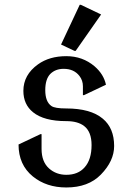

<svg xmlns="http://www.w3.org/2000/svg" viewBox="-20 -785 562 814"><path d="M58.6 -172.4 151.4 -216.3H156.2V-153.8Q156.2 -99.1 188 -70.8Q218.3 -43.9 261.2 -43.9Q311 -43.9 338.9 -75.7Q368.2 -108.4 368.2 -169.9Q368.2 -226.1 336.9 -250.5Q310.1 -271.5 260.7 -271.5Q166.5 -271.5 120.1 -309.1Q79.1 -342.3 79.1 -399.9Q79.1 -467.8 141.1 -512.2Q189.5 -546.9 261.2 -546.9Q330.1 -546.9 380.9 -503.9Q419.9 -470.2 429.2 -425.8L336.4 -381.8H331.5V-419.4Q331.5 -443.8 316.9 -462.9Q293.5 -493.2 250 -493.2Q215.3 -493.2 193.4 -471.7Q171.9 -449.7 171.9 -402.8Q171.9 -353.5 198.2 -335.4Q212.9 -325.2 260.7 -325.2Q364.3 -325.2 416 -281.7Q463.9 -241.7 463.9 -166Q463.9 -102.5 407.7 -44.9Q354.5 9.8 261.2 9.8Q176.8 9.8 119.1 -37.1Q58.6 -86.4 58.6 -172.4ZM317.9 -764.6H322.8L408.7 -723.6L300.8 -569.3H295.9L238.8 -596.2Z"/></svg>

Font: Nova Slim
Style: Book
Weight: 400
Version: Version 2.000